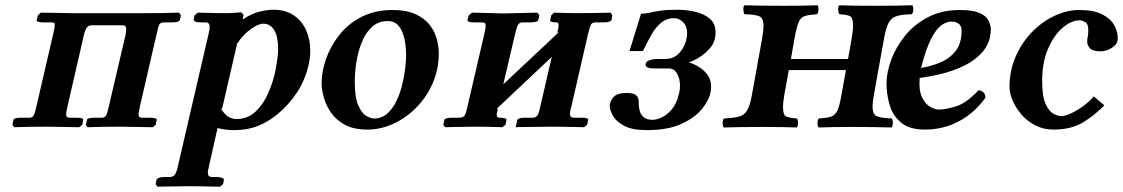

<svg xmlns="http://www.w3.org/2000/svg" viewBox="-20 -482 4264 729"><path d="M182 -353Q188 -377 188 -386Q188 -394 185 -395.5Q182 -397 174 -397H145Q118 -397 119 -406L124 -424L135 -434L258 -432H532Q560 -432 596 -432.5Q632 -433 660 -434L667 -424L663 -407Q661 -397 633 -397H603Q590 -397 585.5 -389.5Q581 -382 575 -354L511 -77Q509 -67 507.5 -59.5Q506 -52 506 -47Q506 -35 520 -35H549Q577 -35 575 -26L571 -8L560 1L432 -1Q406 -1 372 -0.5Q338 0 312 1L306 -8L310 -26Q311 -35 339 -35H366Q378 -35 383 -44Q388 -53 393 -77L457 -351Q458 -358 458.5 -362.5Q459 -367 459 -371Q459 -381 455 -383.5Q451 -386 446 -386H326Q319 -386 312 -380Q305 -374 299 -351L236 -77Q234 -67 232.5 -59.5Q231 -52 231 -47Q231 -35 245 -35H271Q298 -35 296 -26L292 -8L281 1L157 -1Q130 -1 95 -0.5Q60 0 34 1L27 -8L31 -26Q32 -35 61 -35H91Q103 -35 108 -44Q113 -53 118 -77Z M905 -424 901 -408Q936 -431 966 -438Q996 -445 1018 -445Q1064 -445 1095 -424Q1126 -403 1142 -368Q1158 -333 1158 -290Q1158 -264 1152 -237Q1139 -179 1108 -131.5Q1077 -84 1032 -47Q996 -18 957 -3Q918 12 872 12Q852 12 836 10Q820 8 806 4L773 151Q772 158 770.5 163Q769 168 769 173Q769 190 784 190H803Q815 190 823.5 193.5Q832 197 830 202L827 217L815 227Q815 227 793 226.5Q771 226 743 225.5Q715 225 696 225Q683 225 663 225.5Q643 226 623.5 226Q604 226 591 226.5Q578 227 578 227L571 217L574 202Q577 190 607 190H625Q638 190 644.5 180Q651 170 655 151L773 -358Q776 -372 776 -380Q776 -397 761 -397H742Q713 -397 716 -410L719 -424L731 -434Q731 -434 752.5 -433.5Q774 -433 801.5 -432.5Q829 -432 847 -432Q852 -432 864 -433Q876 -434 886.5 -434.5Q897 -435 897 -435ZM880 -315 823 -68 818 -70Q837 -42 852 -36Q867 -30 876 -30Q920 -30 949.5 -57.5Q979 -85 997.5 -126.5Q1016 -168 1025 -210Q1030 -236 1033 -257.5Q1036 -279 1036 -297Q1036 -344 1021 -368Q1006 -392 980 -392Q961 -392 932 -371.5Q903 -351 878 -313Z M1201 -165Q1201 -210 1218 -258.5Q1235 -307 1268.5 -349.5Q1302 -392 1353 -418Q1404 -444 1471 -444Q1523 -444 1557 -428.5Q1591 -413 1610.5 -388.5Q1630 -364 1638 -335Q1646 -306 1646 -279Q1646 -220 1623.5 -167.5Q1601 -115 1562 -75Q1523 -35 1474.5 -12.5Q1426 10 1375 10Q1321 10 1287 -9.5Q1253 -29 1234.5 -57.5Q1216 -86 1208.5 -115.5Q1201 -145 1201 -165ZM1327 -173Q1327 -112 1340.5 -81.5Q1354 -51 1371.5 -41.5Q1389 -32 1400 -32Q1429 -32 1450 -50.5Q1471 -69 1485 -98Q1499 -127 1507 -160Q1515 -193 1518.5 -223Q1522 -253 1522 -272Q1522 -303 1516 -332.5Q1510 -362 1495 -382Q1480 -402 1452 -402Q1416 -402 1391.5 -379Q1367 -356 1353 -320Q1339 -284 1333 -245Q1327 -206 1327 -173Z M1893 -431 2020 -434 2028 -424 2024 -407Q2022 -397 1994 -397H1964Q1952 -397 1947 -388Q1942 -379 1935 -350L1891 -162Q1944 -212 1997 -261.5Q2050 -311 2102 -360L2096 -358Q2101 -376 2101 -386Q2101 -397 2094 -397Q2066 -397 2069 -406L2073 -424L2084 -434Q2084 -434 2099.5 -433.5Q2115 -433 2135.5 -432.5Q2156 -432 2170 -432Q2193 -432 2223 -432.5Q2253 -433 2275.5 -433.5Q2298 -434 2298 -434L2305 -424L2302 -407Q2299 -397 2271 -397H2241Q2228 -397 2223.5 -388Q2219 -379 2212 -350L2150 -80Q2144 -59 2144 -49Q2144 -36 2158 -35H2188Q2216 -35 2213 -26L2209 -8L2198 1Q2198 1 2175.5 0.5Q2153 0 2123 -0.5Q2093 -1 2071 -1Q2055 -1 2032.5 -0.5Q2010 0 1988.5 0Q1967 0 1952.5 0.5Q1938 1 1938 1L1944 -26Q1947 -35 1973 -35H2003Q2017 -36 2022 -46Q2027 -56 2032 -80L2075 -266Q2023 -217 1970.5 -167.5Q1918 -118 1865 -68L1870 -70V-68Q1869 -61 1867.5 -56Q1866 -51 1866 -46Q1866 -35 1877 -35Q1905 -35 1903 -26L1899 -8L1887 1Q1887 1 1870 0.5Q1853 0 1831 -0.5Q1809 -1 1793 -1Q1772 -1 1743 -0.5Q1714 0 1692 0.5Q1670 1 1670 1L1663 -8L1667 -26Q1668 -35 1697 -35H1726Q1740 -36 1745 -45Q1750 -54 1755 -78L1818 -349Q1824 -373 1824 -384Q1824 -392 1821 -394.5Q1818 -397 1810 -397H1781Q1754 -397 1755 -406L1760 -424L1772 -434Z M2296 -88Q2301 -107 2314.5 -118Q2328 -129 2359 -129Q2387 -129 2396 -119.5Q2405 -110 2405 -100V-90Q2405 -77 2408.5 -62.5Q2412 -48 2423.5 -37.5Q2435 -27 2458 -27Q2471 -27 2491 -35.5Q2511 -44 2530 -66Q2549 -88 2558 -126Q2560 -134 2561 -141.5Q2562 -149 2562 -156Q2562 -182 2551 -202Q2540 -222 2520 -222H2464Q2431 -222 2431 -237Q2431 -239 2432 -240Q2434 -249 2446.5 -253.5Q2459 -258 2472 -258H2504Q2532 -258 2549 -271.5Q2566 -285 2575 -303Q2584 -321 2586 -333Q2589 -344 2589 -355Q2589 -383 2573.5 -398Q2558 -413 2540 -413Q2511 -413 2490 -395.5Q2469 -378 2453 -349.5Q2437 -321 2421 -288H2370L2414 -430Q2430 -430 2445 -433.5Q2460 -437 2484.5 -441Q2509 -445 2553 -445Q2586 -445 2619 -437.5Q2652 -430 2674.5 -411.5Q2697 -393 2697 -358Q2697 -348 2694 -334Q2689 -309 2660 -283Q2631 -257 2595 -245Q2611 -241 2631 -229.5Q2651 -218 2665.5 -199Q2680 -180 2680 -152Q2680 -142 2677 -128Q2671 -100 2644.5 -67.5Q2618 -35 2567 -11.5Q2516 12 2436 12Q2379 12 2348.5 -5Q2318 -22 2306.5 -44Q2295 -66 2295 -80Q2295 -82 2295.5 -84.5Q2296 -87 2296 -88Z M3298 -122Q3293 -94 3293 -77Q3293 -47 3309.5 -40.5Q3326 -34 3366 -32Q3370 -28 3370 -15.5Q3370 -3 3365 2Q3335 1 3297 0.5Q3259 0 3215 0Q3178 0 3144 0.5Q3110 1 3088 2Q3084 -3 3084 -15.5Q3084 -28 3089 -32Q3119 -34 3135 -39Q3151 -44 3159.5 -62.5Q3168 -81 3175 -122L3192 -216H2975L2958 -122Q2953 -94 2953 -77Q2953 -47 2963 -41Q2973 -35 3006 -32Q3010 -28 3010 -15.5Q3010 -3 3005 2Q2983 1 2948 0.5Q2913 0 2875 0Q2832 0 2794.5 0.5Q2757 1 2728 2Q2724 -3 2724 -15.5Q2724 -28 2729 -32Q2765 -34 2785 -39Q2805 -44 2816.5 -62.5Q2828 -81 2835 -122L2874 -338Q2876 -352 2877.5 -363Q2879 -374 2879 -382Q2879 -413 2863.5 -420Q2848 -427 2807 -428Q2803 -433 2802.5 -445.5Q2802 -458 2807 -462Q2837 -461 2875 -460.5Q2913 -460 2957 -460Q2994 -460 3028 -460.5Q3062 -461 3084 -462Q3088 -458 3087.5 -445.5Q3087 -433 3082 -428Q3051 -426 3035.5 -421Q3020 -416 3012.5 -398Q3005 -380 2997 -338L2983 -258H3200L3214 -338Q3216 -352 3217.5 -363Q3219 -374 3219 -382Q3219 -413 3209.5 -419.5Q3200 -426 3167 -428Q3163 -433 3162.5 -445.5Q3162 -458 3167 -462Q3190 -461 3224.5 -460.5Q3259 -460 3297 -460Q3340 -460 3377.5 -460.5Q3415 -461 3444 -462Q3448 -458 3447.5 -445.5Q3447 -433 3442 -428Q3407 -427 3386.5 -421.5Q3366 -416 3355.5 -398Q3345 -380 3337 -338Z M3742 -369Q3742 -358 3738.5 -339.5Q3735 -321 3721.5 -299.5Q3708 -278 3679.5 -256Q3651 -234 3600.5 -215.5Q3550 -197 3472 -186Q3468 -140 3480.5 -113.5Q3493 -87 3511.5 -76.5Q3530 -66 3544 -66Q3571 -66 3610.5 -78.5Q3650 -91 3695 -139Q3706 -139 3714.5 -130.5Q3723 -122 3721 -110Q3678 -51 3619 -20.5Q3560 10 3492 10Q3434 10 3402.5 -15.5Q3371 -41 3358.5 -81.5Q3346 -122 3346 -165Q3346 -207 3364 -255.5Q3382 -304 3417 -347Q3452 -390 3504 -417Q3556 -444 3625 -444Q3673 -444 3698.5 -433Q3724 -422 3733 -404.5Q3742 -387 3742 -369ZM3631 -365Q3631 -384 3620 -392Q3609 -400 3592 -400Q3573 -400 3553 -385Q3533 -370 3514 -332Q3495 -294 3477 -224Q3514 -230 3549.5 -244.5Q3585 -259 3608 -288Q3631 -317 3631 -365Z M3979 10Q3942 10 3911 -6Q3880 -22 3858.5 -47Q3837 -72 3825 -100Q3813 -128 3813 -152Q3813 -214 3836.5 -267.5Q3860 -321 3898.5 -360.5Q3937 -400 3984 -422Q4031 -444 4078 -444Q4133 -444 4165 -427.5Q4197 -411 4210.5 -386.5Q4224 -362 4224 -337Q4224 -319 4211.5 -308Q4199 -297 4184.5 -292Q4170 -287 4162 -287Q4129 -287 4118.5 -298.5Q4108 -310 4108 -323Q4108 -337 4110 -342.5Q4112 -348 4112 -370Q4112 -392 4099.5 -398.5Q4087 -405 4081 -405Q4048 -405 4015 -377Q3982 -349 3959.5 -297.5Q3937 -246 3937 -173Q3937 -116 3950 -87.5Q3963 -59 3980 -50Q3997 -41 4010 -41Q4022 -41 4043 -50Q4064 -59 4088.5 -76Q4113 -93 4133 -116L4173 -82Q4137 -45 4092.5 -17.5Q4048 10 3979 10Z"/></svg>

Font: Libertinus Serif Semibold Italic
Style: Regular
Weight: 600
Italic angle: -11.5°
Designer: Philipp H. Poll, Khaled Hosny
Foundry: Caleb Maclennan
Version: Version 7.051;RELEASE